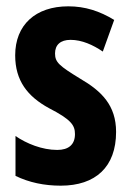

<svg xmlns="http://www.w3.org/2000/svg" viewBox="-20 -577 414 607"><path d="M347 -160C347 -244 301 -289 234 -328C167 -369 154 -380 154 -408C154 -435 171 -451 203 -451C239 -451 274 -435 305 -414L341 -514C295 -542 249 -557 196 -557C92 -557 28 -498 28 -402C28 -322 67 -272 135 -235C205 -199 217 -181 217 -153C217 -120 197 -103 161 -103C113 -103 64 -123 29 -147V-21C72 0 120 10 172 10C282 10 347 -49 347 -160Z"/></svg>

Font: Noto Sans Lao Looped ExtraCondensed
Style: Bold
Weight: 700
Width: 2
Designer: Mark Frömberg, Ben Mitchell
Foundry: The Fontpad Ltd
Version: Version 1.002